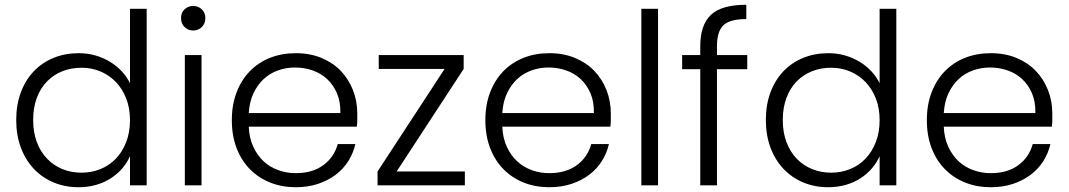

<svg xmlns="http://www.w3.org/2000/svg" viewBox="-20 -777 4480 805"><path d="M48 -274Q48 -338 67.5 -390Q87 -442 122 -478.5Q157 -515 205 -534.5Q253 -554 310 -554Q347 -554 380 -544.5Q413 -535 441 -518Q469 -501 490.5 -478Q512 -455 525 -428V-740H595V0H525V-122Q513 -95 493 -71.5Q473 -48 445.5 -30Q418 -12 383.5 -2Q349 8 309 8Q253 8 205 -12Q157 -32 122 -69Q87 -106 67.5 -158Q48 -210 48 -274ZM525 -273Q525 -324 509 -364.5Q493 -405 465.5 -433.5Q438 -462 401 -477.5Q364 -493 322 -493Q279 -493 242 -478.5Q205 -464 177.5 -436Q150 -408 134.5 -367Q119 -326 119 -274Q119 -222 134.5 -181Q150 -140 177.5 -111.5Q205 -83 242 -68Q279 -53 322 -53Q364 -53 401 -68Q438 -83 465.5 -111.5Q493 -140 509 -181Q525 -222 525 -273Z M755 -546H825V0H755ZM790 -649Q769 -649 754 -663.5Q739 -678 739 -701Q739 -724 754 -738Q769 -752 790 -752Q811 -752 826 -738Q841 -724 841 -701Q841 -678 826 -663.5Q811 -649 790 -649Z M1217 -494Q1180 -494 1146 -482Q1112 -470 1086 -446Q1060 -422 1043 -386.5Q1026 -351 1023 -303H1407Q1408 -351 1392.5 -386.5Q1377 -422 1351 -446Q1325 -470 1290 -482Q1255 -494 1217 -494ZM1470 -173Q1461 -134 1440 -101Q1419 -68 1387 -44Q1355 -20 1313 -6Q1271 8 1220 8Q1162 8 1113 -11.5Q1064 -31 1028 -67.5Q992 -104 972 -156Q952 -208 952 -273Q952 -338 972 -390Q992 -442 1027.5 -478.5Q1063 -515 1112 -534.5Q1161 -554 1220 -554Q1280 -554 1328 -534Q1376 -514 1409 -479.5Q1442 -445 1460 -399Q1478 -353 1478 -301Q1478 -284 1478 -272Q1478 -260 1476 -246H1023Q1025 -198 1042 -161.5Q1059 -125 1085.5 -100.5Q1112 -76 1147 -63.5Q1182 -51 1220 -51Q1290 -51 1335.5 -84.5Q1381 -118 1396 -173Z M1924 -488 1643 -58H1929V0H1563V-58L1844 -488H1568V-546H1924Z M2280 -494Q2243 -494 2209 -482Q2175 -470 2149 -446Q2123 -422 2106 -386.5Q2089 -351 2086 -303H2470Q2471 -351 2455.5 -386.5Q2440 -422 2414 -446Q2388 -470 2353 -482Q2318 -494 2280 -494ZM2533 -173Q2524 -134 2503 -101Q2482 -68 2450 -44Q2418 -20 2376 -6Q2334 8 2283 8Q2225 8 2176 -11.5Q2127 -31 2091 -67.5Q2055 -104 2035 -156Q2015 -208 2015 -273Q2015 -338 2035 -390Q2055 -442 2090.5 -478.5Q2126 -515 2175 -534.5Q2224 -554 2283 -554Q2343 -554 2391 -534Q2439 -514 2472 -479.5Q2505 -445 2523 -399Q2541 -353 2541 -301Q2541 -284 2541 -272Q2541 -260 2539 -246H2086Q2088 -198 2105 -161.5Q2122 -125 2148.5 -100.5Q2175 -76 2210 -63.5Q2245 -51 2283 -51Q2353 -51 2398.5 -84.5Q2444 -118 2459 -173Z M2669 -740H2739V0H2669Z M2916 -487H2840V-546H2916V-584Q2916 -672 2960.5 -714.5Q3005 -757 3109 -757V-697Q3039 -697 3012.5 -670.5Q2986 -644 2986 -584V-546H3113V-487H2986V0H2916Z M3191 -274Q3191 -338 3210.5 -390Q3230 -442 3265 -478.5Q3300 -515 3348 -534.5Q3396 -554 3453 -554Q3490 -554 3523 -544.5Q3556 -535 3584 -518Q3612 -501 3633.5 -478Q3655 -455 3668 -428V-740H3738V0H3668V-122Q3656 -95 3636 -71.5Q3616 -48 3588.5 -30Q3561 -12 3526.5 -2Q3492 8 3452 8Q3396 8 3348 -12Q3300 -32 3265 -69Q3230 -106 3210.5 -158Q3191 -210 3191 -274ZM3668 -273Q3668 -324 3652 -364.5Q3636 -405 3608.5 -433.5Q3581 -462 3544 -477.5Q3507 -493 3465 -493Q3422 -493 3385 -478.5Q3348 -464 3320.5 -436Q3293 -408 3277.5 -367Q3262 -326 3262 -274Q3262 -222 3277.5 -181Q3293 -140 3320.5 -111.5Q3348 -83 3385 -68Q3422 -53 3465 -53Q3507 -53 3544 -68Q3581 -83 3608.5 -111.5Q3636 -140 3652 -181Q3668 -222 3668 -273Z M4131 -494Q4094 -494 4060 -482Q4026 -470 4000 -446Q3974 -422 3957 -386.5Q3940 -351 3937 -303H4321Q4322 -351 4306.5 -386.5Q4291 -422 4265 -446Q4239 -470 4204 -482Q4169 -494 4131 -494ZM4384 -173Q4375 -134 4354 -101Q4333 -68 4301 -44Q4269 -20 4227 -6Q4185 8 4134 8Q4076 8 4027 -11.5Q3978 -31 3942 -67.5Q3906 -104 3886 -156Q3866 -208 3866 -273Q3866 -338 3886 -390Q3906 -442 3941.5 -478.5Q3977 -515 4026 -534.5Q4075 -554 4134 -554Q4194 -554 4242 -534Q4290 -514 4323 -479.5Q4356 -445 4374 -399Q4392 -353 4392 -301Q4392 -284 4392 -272Q4392 -260 4390 -246H3937Q3939 -198 3956 -161.5Q3973 -125 3999.5 -100.5Q4026 -76 4061 -63.5Q4096 -51 4134 -51Q4204 -51 4249.5 -84.5Q4295 -118 4310 -173Z"/></svg>

Font: SVN-Poppins Light
Style: Regular
Weight: 300
Designer: Ninad Kale (Devanagari), Jonny Pinhorn (Latin)
Foundry: Indian Type Foundry
Version: Version 3.002 2017; ttfautohint (v1.8.3)